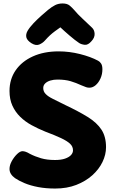

<svg xmlns="http://www.w3.org/2000/svg" viewBox="-20 -1071 665 1110"><path d="M547 -720Q557 -715 564.5 -703.5Q572 -692 572 -670Q572 -642 561 -617.5Q550 -593 533 -578.5Q516 -564 497 -564Q487 -564 478 -567Q469 -570 450 -578Q420 -592 388.5 -601.5Q357 -611 312 -611Q290 -611 271.5 -605.5Q253 -600 241.5 -589Q230 -578 230 -562Q230 -542 244 -527.5Q258 -513 286.5 -499Q315 -485 357 -464Q435 -427 487.5 -394.5Q540 -362 566.5 -321.5Q593 -281 593 -220Q593 -177 572.5 -134.5Q552 -92 513.5 -57.5Q475 -23 421 -2Q367 19 299 19Q245 19 200.5 10.5Q156 2 122.5 -12Q89 -26 67 -41Q35 -64 35 -94Q35 -116 48 -139.5Q61 -163 78.5 -180Q96 -197 110 -197Q118 -197 128.5 -193.5Q139 -190 152 -182Q183 -166 217.5 -156Q252 -146 298 -146Q333 -146 356 -154Q379 -162 390.5 -174.5Q402 -187 402 -202Q402 -224 385 -240Q368 -256 333 -272.5Q298 -289 242 -310Q200 -327 162.5 -347.5Q125 -368 96.5 -396Q68 -424 51.5 -460.5Q35 -497 35 -545Q35 -613 70.5 -664.5Q106 -716 170 -745Q234 -774 319 -774Q381 -774 442.5 -758.5Q504 -743 547 -720ZM240 -837Q228 -823 208 -814Q188 -805 162 -821Q137 -837 132.5 -854.5Q128 -872 139 -892Q152 -914 173.5 -936.5Q195 -959 218 -979.5Q241 -1000 258 -1014Q280 -1032 299 -1041.5Q318 -1051 342 -1051Q368 -1051 382.5 -1039Q397 -1027 410 -1012Q430 -988 454.5 -965.5Q479 -943 512 -911Q526 -898 527 -875.5Q528 -853 508 -832Q489 -810 470 -812Q451 -814 438 -822Q414 -838 382 -865.5Q350 -893 329 -913Q312 -901 297 -890Q282 -879 268.5 -866.5Q255 -854 240 -837Z"/></svg>

Font: Playpen Sans ExtraBold
Style: Regular
Weight: 800
Designer: Laura Meseguer, Veronika Burian, José Scaglione
Foundry: TypeTogether
Version: Version 1.001